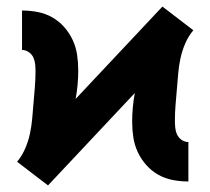

<svg xmlns="http://www.w3.org/2000/svg" viewBox="-20 -552 640 584"><path d="M126 12 79 -24 32 -60Q47 -78 56.5 -100Q66 -122 71 -145Q76 -168 78 -192Q80 -216 82 -239.5Q84 -263 86 -286.5Q88 -310 88 -334Q88 -345 87 -356Q86 -367 81.5 -377Q77 -387 67.5 -393.5Q58 -400 47 -400V-520Q71 -520 94.5 -515.5Q118 -511 138.5 -499.5Q159 -488 175 -470Q191 -452 201 -430.5Q211 -409 214.5 -385.5Q218 -362 218 -338Q218 -316 216 -294Q214 -272 210 -251L474 -532L521 -496L568 -460Q553 -442 543.5 -420Q534 -398 529 -375Q524 -352 522 -328Q520 -304 518 -280.5Q516 -257 514 -233.5Q512 -210 512 -186Q512 -175 513 -164Q514 -153 518.5 -143Q523 -133 532.5 -126.5Q542 -120 553 -120V0Q529 0 505.5 -4.5Q482 -9 461.5 -20.5Q441 -32 425 -50Q409 -68 399 -89.5Q389 -111 385.5 -134.5Q382 -158 382 -182Q382 -204 384 -225.5Q386 -247 390 -269Z"/></svg>

Font: Iosevka Etoile Heavy
Style: Regular
Weight: 900
Designer: Belleve Invis
Foundry: Belleve Invis
Version: Version 22.1.2; ttfautohint (v1.8.4)